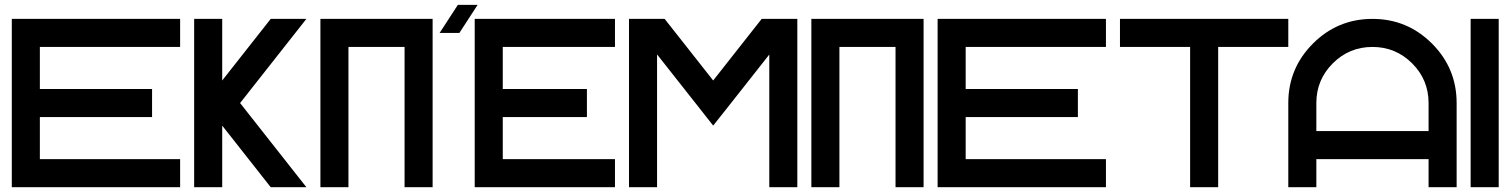

<svg xmlns="http://www.w3.org/2000/svg" viewBox="-20 -782 6310 802"><path d="M732.4 -703.1V-585.9H146.5V-410.2H615.2V-293H146.5V-117.2H732.4V0H29.3V-703.1Z M908.2 -257.3V0H791V-703.1H908.2V-445.8L1110.8 -703.1H1259.8L982.9 -351.6L1259.8 0H1110.8Z M1787.1 0H1669.9V-585.9H1435.5V0H1318.4V-703.1H1787.1Z M2548.8 -703.1V-585.9H2080.1V-410.2H2431.6V-293H2080.1V-117.2H2548.8V0H1962.9V-703.1ZM1975.1 -761.7 1898.9 -644.5H1816.4L1892.6 -761.7Z M2724.6 -554.7V0H2607.4V-703.1H2756.3L2959 -445.8L3161.6 -703.1H3310.5V0H3193.4V-554.2L3033.7 -351.6L2959 -257.3L2884.8 -351.6Z M3837.9 0H3720.7V-585.9H3486.3V0H3369.1V-703.1H3837.9Z M4599.6 -703.1V-585.9H4013.7V-410.2H4482.4V-293H4013.7V-117.2H4599.6V0H3896.5V-703.1Z M5361.3 -703.1V-585.9H5068.4V0H4951.2V-585.9H4658.2V-703.1Z M5361.3 -351.6Q5361.3 -497.1 5464.4 -600.1Q5567.4 -703.1 5712.9 -703.1Q5858.4 -703.1 5961.4 -600.1Q6064.5 -497.1 6064.5 -351.6V0H5947.3V-117.2H5478.5V0H5361.3ZM5947.3 -234.4V-351.6Q5947.3 -448.7 5878.7 -517.3Q5810.1 -585.9 5712.9 -585.9Q5615.7 -585.9 5547.1 -517.3Q5478.5 -448.7 5478.5 -351.6V-234.4Z M6240.2 0H6123V-703.1H6240.2Z"/></svg>

Font: Gerhaus
Style: Regular
Weight: 400
Designer: GGBotNet
Foundry: GGBotNet
Version: 1.01